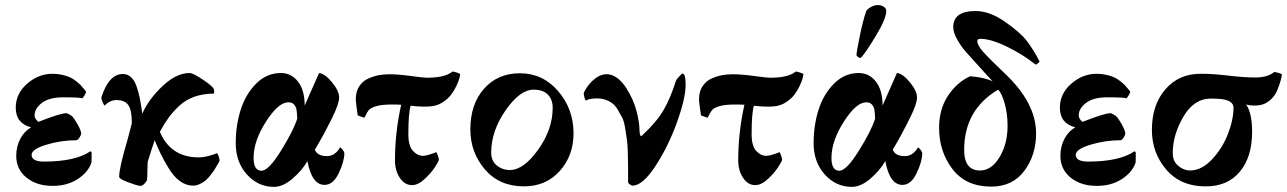

<svg xmlns="http://www.w3.org/2000/svg" viewBox="-20 -726 5067 756"><path d="M304.7 -338.9Q293.9 -342.8 228.5 -342.8Q173.8 -342.8 145 -320.8Q116.2 -298.8 116.2 -271.5Q116.2 -266.6 118.2 -262.2Q120.1 -257.8 121.6 -255.9Q123 -253.9 126.5 -250.5Q129.9 -247.1 130.9 -246.1Q217.8 -280.3 241.2 -280.3Q246.1 -280.3 262.7 -269.5Q271.5 -261.7 285.6 -236.3Q299.8 -210.9 299.8 -199.2Q299.8 -195.3 293 -184.6Q286.1 -173.8 280.3 -173.8Q220.7 -173.8 162.6 -156.2Q104.5 -138.7 104.5 -116.2Q104.5 -89.8 153.3 -89.8Q276.4 -89.8 335 -129.9Q340.8 -129.9 340.8 -122.1Q340.8 -87.9 339.8 -85Q327.1 -47.9 286.1 -21Q245.1 5.9 187.5 5.9Q124 5.9 84 -26.9Q43.9 -59.6 43.9 -112.3Q43.9 -149.4 60.1 -179.7Q76.2 -210 102.5 -224.6Q42 -240.2 42 -301.8Q42 -357.4 86.9 -396.5Q131.8 -435.5 186.5 -435.5Q207 -435.5 225.6 -431.2Q244.1 -426.8 255.9 -421.4Q267.6 -416 279.3 -406.7Q291 -397.5 296.4 -392.1Q301.8 -386.7 309.6 -377Q317.4 -367.2 318.4 -366.2Q320.3 -359.4 304.7 -338.9Z M843.8 -90.8Q842.8 -89.8 836.4 -78.1Q830.1 -66.4 824.7 -58.1Q819.3 -49.8 809.1 -36.6Q798.8 -23.4 789.6 -15.6Q780.3 -7.8 767.1 -1.5Q753.9 4.9 740.2 4.9Q712.9 4.9 688.5 -12.7Q664.1 -30.3 643.6 -64.5Q623 -98.6 613.3 -119.1Q603.5 -139.6 588.9 -173.8Q587.9 -171.9 574.7 -130.9Q561.5 -89.8 561.5 -88.9Q561.5 -86.9 561 -78.6Q560.5 -70.3 560.5 -56.6Q560.5 -31.2 558.6 -15.6Q544.9 5.9 533.2 5.9Q522.5 5.9 485.8 -7.8Q449.2 -21.5 449.2 -30.3Q449.2 -64.5 482.4 -176.8L499 -240.2Q499 -295.9 483.9 -314Q468.8 -332 439.5 -332Q412.1 -332 392.6 -310.5Q389.6 -310.5 384.3 -323.2Q378.9 -335.9 378.9 -341.8Q408.2 -434.6 463.9 -434.6Q482.4 -434.6 496.1 -421.9Q509.8 -409.2 517.6 -386.2Q525.4 -363.3 529.8 -342.3Q534.2 -321.3 538.1 -293Q539.1 -283.2 540 -278.3Q566.4 -336.9 620.6 -387.7Q674.8 -438.5 726.6 -438.5Q740.2 -438.5 781.7 -410.6Q823.2 -382.8 823.2 -370.1Q823.2 -359.4 822.3 -357.4Q780.3 -357.4 745.6 -345.2Q710.9 -333 685.5 -309.1Q660.2 -285.2 643.6 -262.2Q627 -239.3 609.4 -207Q652.3 -106.4 761.7 -106.4Q782.2 -106.4 804.7 -112.8Q827.1 -119.1 834 -123Q837.9 -120.1 841.8 -108.4Q845.7 -96.7 843.8 -90.8Z M1219.7 -136.7Q1229.5 -111.3 1267.6 -111.3Q1286.1 -111.3 1299.8 -122.6Q1313.5 -133.8 1318.4 -145.5Q1324.2 -143.6 1330.1 -135.3Q1335.9 -127 1335.9 -123Q1335.9 -90.8 1314 -44.4Q1292 2 1257.8 2Q1208 2 1190.4 -91.8Q1170.9 -56.6 1132.8 -23.4Q1094.7 9.8 1058.6 9.8Q996.1 9.8 952.1 -39.1Q908.2 -87.9 908.2 -162.1Q908.2 -232.4 927.7 -293.9Q947.3 -355.5 988.8 -397Q1030.3 -438.5 1085.9 -438.5Q1127 -438.5 1153.3 -404.8Q1179.7 -371.1 1179.7 -310.5Q1232.4 -428.7 1236.3 -438.5Q1258.8 -436.5 1287.1 -402.3Q1315.4 -368.2 1315.4 -341.8Q1315.4 -318.4 1289.1 -264.6Q1252 -189.5 1219.7 -136.7ZM1115.2 -323.2Q1076.2 -323.2 1027.3 -247.1Q978.5 -170.9 978.5 -104.5Q978.5 -53.7 1009.8 -53.7Q1037.1 -53.7 1085.9 -131.8Q1134.8 -210 1150.4 -258.8Q1149.4 -283.2 1147.5 -294.4Q1145.5 -305.7 1137.7 -314.5Q1129.9 -323.2 1115.2 -323.2Z M1524.4 -314.5Q1483.4 -314.5 1461.9 -308.1Q1440.4 -301.8 1433.1 -293.5Q1425.8 -285.2 1415 -262.7Q1414.1 -261.7 1388.7 -271.5Q1387.7 -275.4 1384.3 -301.3Q1380.9 -327.1 1380.9 -335Q1380.9 -365.2 1394.5 -386.2Q1408.2 -407.2 1430.7 -417Q1453.1 -426.8 1472.7 -430.2Q1492.2 -433.6 1513.7 -433.6Q1547.9 -433.6 1597.7 -426.8Q1647.5 -419.9 1661.1 -419.9Q1732.4 -419.9 1761.7 -444.3Q1766.6 -444.3 1778.8 -440.4Q1791 -436.5 1792 -433.6Q1792 -430.7 1789.1 -418.9Q1786.1 -407.2 1777.8 -389.2Q1769.5 -371.1 1757.3 -354.5Q1745.1 -337.9 1724.6 -324.2Q1704.1 -310.5 1679.7 -307.6Q1650.4 -303.7 1596.7 -309.6Q1587.9 -278.3 1587.9 -198.2Q1587.9 -151.4 1606 -131.8Q1624 -112.3 1646.5 -112.3Q1655.3 -112.3 1673.8 -118.2Q1692.4 -124 1697.3 -127Q1700.2 -125 1704.1 -113.3Q1708 -101.6 1708 -97.7Q1708 -91.8 1692.9 -68.4Q1677.7 -44.9 1651.9 -21Q1626 2.9 1602.5 2.9Q1573.2 2.9 1554.2 -25.9Q1535.2 -54.7 1535.2 -94.7Q1535.2 -204.1 1559.6 -313.5Q1546.9 -314.5 1524.4 -314.5Z M2081.1 -373Q2027.3 -373 1970.7 -291.5Q1914.1 -210 1914.1 -125Q1914.1 -92.8 1936 -74.7Q1958 -56.6 1987.3 -56.6Q2042 -56.6 2099.1 -136.7Q2156.2 -216.8 2156.2 -301.8Q2156.2 -334 2137.2 -353.5Q2118.2 -373 2081.1 -373ZM1832 -216.8Q1832 -315.4 1885.7 -376.5Q1939.5 -437.5 2027.3 -437.5Q2117.2 -437.5 2177.7 -367.2Q2238.3 -296.9 2238.3 -201.2Q2238.3 -113.3 2184.1 -52.7Q2129.9 7.8 2043 7.8Q1946.3 7.8 1889.2 -59.1Q1832 -126 1832 -216.8Z M2288.1 -330.1Q2284.2 -330.1 2280.8 -343.8Q2277.3 -357.4 2279.3 -362.3Q2296.9 -397.5 2325.7 -418.5Q2354.5 -439.5 2384.8 -431.6Q2418.9 -421.9 2446.8 -377.9Q2474.6 -334 2486.3 -289.1Q2498 -244.1 2498 -212.9Q2499 -195.3 2501 -195.3Q2502 -193.4 2502 -191.4Q2502 -190.4 2503.4 -189.9Q2504.9 -189.5 2505.9 -190.4Q2565.4 -245.1 2592.8 -292.5Q2620.1 -339.8 2641.6 -408.2Q2642.6 -412.1 2653.8 -424.3Q2665 -436.5 2667 -436.5Q2679.7 -436.5 2679.7 -392.6Q2679.7 -339.8 2646 -245.6Q2612.3 -151.4 2561.5 -73.2Q2510.7 4.9 2470.7 4.9Q2466.8 4.9 2460 0Q2453.1 -4.9 2453.1 -9.8Q2453.1 -51.8 2453.1 -67.4Q2453.1 -83 2452.1 -120.6Q2451.2 -158.2 2448.7 -174.3Q2446.3 -190.4 2441.9 -219.2Q2437.5 -248 2430.2 -262.2Q2422.9 -276.4 2412.6 -293.9Q2402.3 -311.5 2388.2 -321.3Q2374 -331.1 2355.5 -335.9Q2337.9 -339.8 2316.4 -337.9Q2294.9 -335.9 2288.1 -330.1Z M2876 -314.5Q2835 -314.5 2813.5 -308.1Q2792 -301.8 2784.7 -293.5Q2777.3 -285.2 2766.6 -262.7Q2765.6 -261.7 2740.2 -271.5Q2739.3 -275.4 2735.8 -301.3Q2732.4 -327.1 2732.4 -335Q2732.4 -365.2 2746.1 -386.2Q2759.8 -407.2 2782.2 -417Q2804.7 -426.8 2824.2 -430.2Q2843.8 -433.6 2865.2 -433.6Q2899.4 -433.6 2949.2 -426.8Q2999 -419.9 3012.7 -419.9Q3084 -419.9 3113.3 -444.3Q3118.2 -444.3 3130.4 -440.4Q3142.6 -436.5 3143.6 -433.6Q3143.6 -430.7 3140.6 -418.9Q3137.7 -407.2 3129.4 -389.2Q3121.1 -371.1 3108.9 -354.5Q3096.7 -337.9 3076.2 -324.2Q3055.7 -310.5 3031.2 -307.6Q3002 -303.7 2948.2 -309.6Q2939.5 -278.3 2939.5 -198.2Q2939.5 -151.4 2957.5 -131.8Q2975.6 -112.3 2998 -112.3Q3006.8 -112.3 3025.4 -118.2Q3043.9 -124 3048.8 -127Q3051.8 -125 3055.7 -113.3Q3059.6 -101.6 3059.6 -97.7Q3059.6 -91.8 3044.4 -68.4Q3029.3 -44.9 3003.4 -21Q2977.5 2.9 2954.1 2.9Q2924.8 2.9 2905.8 -25.9Q2886.7 -54.7 2886.7 -94.7Q2886.7 -204.1 2911.1 -313.5Q2898.4 -314.5 2876 -314.5Z M3435.5 -706.1Q3450.2 -706.1 3460 -699.2Q3469.7 -692.4 3469.7 -683.6Q3469.7 -652.3 3428.2 -584Q3386.7 -515.6 3371.1 -500Q3369.1 -498 3366.2 -498Q3363.3 -498 3357.9 -502Q3352.5 -505.9 3352.5 -509.8Q3352.5 -520.5 3365.2 -583Q3377.9 -645.5 3390.6 -681.6Q3393.6 -689.5 3408.2 -697.8Q3422.9 -706.1 3435.5 -706.1ZM3495.1 -136.7Q3504.9 -111.3 3543 -111.3Q3561.5 -111.3 3575.2 -122.6Q3588.9 -133.8 3593.8 -145.5Q3599.6 -143.6 3605.5 -135.3Q3611.3 -127 3611.3 -123Q3611.3 -90.8 3589.4 -44.4Q3567.4 2 3533.2 2Q3483.4 2 3465.8 -91.8Q3446.3 -56.6 3408.2 -23.4Q3370.1 9.8 3334 9.8Q3271.5 9.8 3227.5 -39.1Q3183.6 -87.9 3183.6 -162.1Q3183.6 -232.4 3203.1 -293.9Q3222.7 -355.5 3264.2 -397Q3305.7 -438.5 3361.3 -438.5Q3402.3 -438.5 3428.7 -404.8Q3455.1 -371.1 3455.1 -310.5Q3507.8 -428.7 3511.7 -438.5Q3534.2 -436.5 3562.5 -402.3Q3590.8 -368.2 3590.8 -341.8Q3590.8 -318.4 3564.5 -264.6Q3527.3 -189.5 3495.1 -136.7ZM3390.6 -323.2Q3351.6 -323.2 3302.7 -247.1Q3253.9 -170.9 3253.9 -104.5Q3253.9 -53.7 3285.2 -53.7Q3312.5 -53.7 3361.3 -131.8Q3410.2 -210 3425.8 -258.8Q3424.8 -283.2 3422.9 -294.4Q3420.9 -305.7 3413.1 -314.5Q3405.3 -323.2 3390.6 -323.2Z M3733.4 -619.1Q3733.4 -682.6 3821.3 -682.6Q3877 -682.6 3937.5 -640.1Q3998 -597.7 4023.4 -564.5Q4049.8 -529.3 4073.2 -484.4Q4072.3 -481.4 4066.4 -476.6Q4060.5 -471.7 4057.6 -471.7Q4007.8 -511.7 3944.3 -542.5Q3880.9 -573.2 3839.8 -573.2Q3828.1 -573.2 3828.1 -564.5Q3828.1 -547.9 3851.1 -522Q3874 -496.1 3934.6 -438.5Q4059.6 -321.3 4059.6 -201.2Q4059.6 -115.2 4013.2 -53.2Q3966.8 8.8 3882.8 8.8Q3783.2 8.8 3730.5 -60.1Q3677.7 -128.9 3677.7 -222.7Q3677.7 -295.9 3712.4 -348.6Q3747.1 -401.4 3799.8 -425.8Q3859.4 -420.9 3888.7 -405.3Q3872.1 -423.8 3835.4 -463.9Q3798.8 -503.9 3781.7 -523.4Q3764.6 -543 3749 -570.3Q3733.4 -597.7 3733.4 -619.1ZM3910.2 -373Q3776.4 -293.9 3776.4 -135.7Q3776.4 -54.7 3838.9 -54.7Q3883.8 -54.7 3915.5 -106.9Q3947.3 -159.2 3947.3 -230.5Q3947.3 -278.3 3936 -318.4Q3924.8 -358.4 3910.2 -373Z M4416 -338.9Q4405.3 -342.8 4339.8 -342.8Q4285.2 -342.8 4256.3 -320.8Q4227.5 -298.8 4227.5 -271.5Q4227.5 -266.6 4229.5 -262.2Q4231.4 -257.8 4232.9 -255.9Q4234.4 -253.9 4237.8 -250.5Q4241.2 -247.1 4242.2 -246.1Q4329.1 -280.3 4352.5 -280.3Q4357.4 -280.3 4374 -269.5Q4382.8 -261.7 4397 -236.3Q4411.1 -210.9 4411.1 -199.2Q4411.1 -195.3 4404.3 -184.6Q4397.5 -173.8 4391.6 -173.8Q4332 -173.8 4273.9 -156.2Q4215.8 -138.7 4215.8 -116.2Q4215.8 -89.8 4264.6 -89.8Q4387.7 -89.8 4446.3 -129.9Q4452.1 -129.9 4452.1 -122.1Q4452.1 -87.9 4451.2 -85Q4438.5 -47.9 4397.5 -21Q4356.4 5.9 4298.8 5.9Q4235.4 5.9 4195.3 -26.9Q4155.3 -59.6 4155.3 -112.3Q4155.3 -149.4 4171.4 -179.7Q4187.5 -210 4213.9 -224.6Q4153.3 -240.2 4153.3 -301.8Q4153.3 -357.4 4198.2 -396.5Q4243.2 -435.5 4297.9 -435.5Q4318.4 -435.5 4336.9 -431.2Q4355.5 -426.8 4367.2 -421.4Q4378.9 -416 4390.6 -406.7Q4402.3 -397.5 4407.7 -392.1Q4413.1 -386.7 4420.9 -377Q4428.7 -367.2 4429.7 -366.2Q4431.6 -359.4 4416 -338.9Z M4923.8 -310.5Q4905.3 -309.6 4886.7 -314.5Q4910.2 -280.3 4910.2 -207Q4910.2 -107.4 4861.3 -49.3Q4812.5 8.8 4725.6 7.8Q4628.9 7.8 4572.3 -58.1Q4515.6 -124 4515.6 -214.8Q4515.6 -313.5 4569.3 -375Q4623 -436.5 4710 -435.5Q4755.9 -435.5 4817.4 -428.2Q4878.9 -420.9 4921.9 -420.9Q4971.7 -420.9 4997.1 -442.4Q5002 -442.4 5014.2 -439Q5026.4 -435.5 5027.3 -432.6Q5027.3 -426.8 5022.9 -410.2Q5018.6 -393.6 5008.8 -369.6Q4999 -345.7 4976.6 -328.1Q4954.1 -310.5 4923.8 -310.5ZM4748 -337.9Q4681.6 -337.9 4639.6 -266.6Q4597.7 -195.3 4597.7 -123Q4597.7 -90.8 4619.6 -72.8Q4641.6 -54.7 4666 -54.7Q4710.9 -54.7 4752 -98.1Q4793 -141.6 4814.9 -198.2Q4836.9 -254.9 4836.9 -301.8Q4836.9 -322.3 4811.5 -331.1Q4793 -337.9 4748 -337.9Z"/></svg>

Font: Crimson
Style: Bold
Weight: 700
Version: Version 0.8 ; ttfautohint (v1.00) -l 8 -r 50 -G 200 -x 14 -D